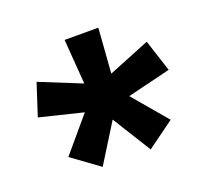

<svg xmlns="http://www.w3.org/2000/svg" viewBox="-95 -881 810 747"><g transform="rotate(-20 310.0 -507.5)"><path d="M260 -502.8 240.2 -765H379.8L360.4 -502.8ZM294.2 -550.6 538 -649.2 580.9 -517.3 325.7 -454.8ZM351.3 -533.4 521.8 -332 409.3 -250.2 269.8 -474.4ZM350.1 -474.4 210.6 -250.2 98.1 -332 268.6 -533.4ZM294.3 -454.8 39.1 -517.3 82 -649.2 325.8 -550.6Z"/></g></svg>

Font: Monaspace Radon Var
Style: Regular
Weight: 400
Designer: Riley Cran and the Lettermatic Team
Version: Version 1.000 (Monaspace Radon Var)